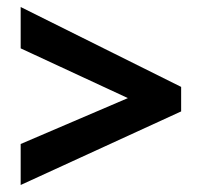

<svg xmlns="http://www.w3.org/2000/svg" viewBox="-20 -635 576 548"><path d="M39 -224 345 -355 39 -497V-615L497 -387V-317L39 -107Z"/></svg>

Font: Noto Sans SemiCondensed
Style: Bold
Weight: 700
Width: 4
Designer: Monotype Design Team
Foundry: Monotype Imaging Inc.
Version: Version 2.013; ttfautohint (v1.8.4.7-5d5b)